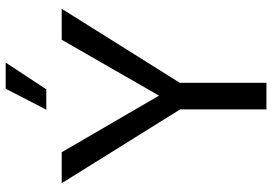

<svg xmlns="http://www.w3.org/2000/svg" viewBox="-162 -803 965 681"><g transform="rotate(-90 320.5 -462.5)"><path d="M439 -924.8 344.2 -780.8H272L346.2 -924.8ZM629.9 -726.1 367.2 -307.1V0H272.9V-306.2L11.2 -726.1H121.1L321.8 -380.9L520 -726.1Z"/></g></svg>

Font: Stilu
Style: Regular
Weight: 400
Designer: Genilson Lima Santos
Foundry: Genilson Lima Santos
Version: Version 1.200;PS 001.200;hotconv 1.0.88;makeotf.lib2.5.64775